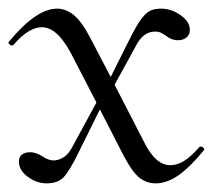

<svg xmlns="http://www.w3.org/2000/svg" viewBox="-20 -415 493 444"><path d="M444 -76Q448 -76 451 -72.5Q454 -69 451 -67Q419 -28 392.5 -9.5Q366 9 340 9Q319 9 302.5 -4Q286 -17 267 -53L211 -162L162 -63Q140 -18 126.5 -4.5Q113 9 88 9Q65 9 44.5 -6Q24 -21 24 -40Q23 -51 30 -57Q37 -63 50 -63Q63 -63 79 -53Q92 -44 104 -44Q115 -44 126.5 -51Q138 -58 146 -73L203 -178L144 -292Q112 -352 77 -352Q46 -352 11 -311Q10 -310 8 -310Q4 -310 1 -313.5Q-2 -317 1 -319Q64 -395 112 -395Q133 -395 151.5 -379.5Q170 -364 190 -325L236 -237L279 -323Q295 -355 305.5 -369.5Q316 -384 326 -389.5Q336 -395 353 -395Q376 -395 397.5 -380Q419 -365 419 -346Q419 -335 411.5 -328.5Q404 -322 391 -322Q376 -322 363 -333Q361 -334 354.5 -338Q348 -342 339 -342Q312 -342 296 -312L245 -219L314 -85Q340 -33 374 -33Q390 -33 406 -43Q422 -53 441 -75Q442 -76 444 -76Z"/></svg>

Font: Cormorant Upright
Style: Regular
Weight: 400
Designer: Christian Thalmann (Catharsis Fonts)
Foundry: Catharsis Fonts
Version: Version 3.302